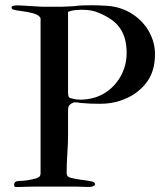

<svg xmlns="http://www.w3.org/2000/svg" viewBox="-20 -723 643 744"><path d="M34.7 -6.8Q34.7 -22 56.2 -22Q71.3 -22 87.4 -24.7Q103.5 -27.3 117.7 -31.2Q125.5 -33.2 131.3 -37.4Q137.2 -41.5 137.2 -52.2V-652.3Q134.3 -659.2 126.2 -664.1Q118.2 -668.9 107.4 -671.9Q96.7 -674.8 84.7 -676.8Q72.8 -678.7 61.8 -680.2Q50.8 -681.6 41.7 -683.3Q32.7 -685.1 28.3 -687.5Q24.9 -688.5 24.9 -694.3Q24.9 -698.7 28.3 -699.2Q30.3 -700.2 34.2 -701.2Q38.1 -702.1 49.3 -702.1Q53.2 -702.1 67.6 -701.4Q82 -700.7 99.1 -699.5Q116.2 -698.2 131.6 -697.5Q147 -696.8 152.3 -696.8H218.3Q220.2 -696.8 227.8 -697.3Q235.4 -697.8 244.1 -698Q252.9 -698.2 260 -698.7Q267.1 -699.2 268.1 -699.2Q284.7 -701.7 301.3 -702.1Q317.9 -702.6 335 -702.6Q364.7 -702.6 396.2 -700.4Q427.7 -698.2 455.6 -687.5Q483.9 -676.8 506.8 -658.9Q529.8 -641.1 546.1 -618.4Q562.5 -595.7 571.5 -568.8Q580.6 -542 580.6 -513.7Q580.6 -463.9 562.7 -427.5Q544.9 -391.1 505.4 -362.3Q481 -344.7 446 -332.8Q411.1 -320.8 366.7 -320.8Q347.7 -320.8 329.1 -321.5Q310.5 -322.3 291 -324.2Q288.6 -324.2 285.2 -325.2Q281.7 -326.2 276.4 -326.2H267.1Q262.7 -326.2 262.2 -324.2Q254.4 -321.8 249 -315.7Q243.7 -309.6 243.7 -294.9V-201.2Q243.7 -168 241 -128.9Q238.3 -89.8 238.3 -54.2Q238.3 -43.9 242.7 -39.8Q247.1 -35.6 255.4 -33.7Q277.3 -28.3 296.9 -26.1Q316.4 -23.9 337.4 -19.5Q344.7 -17.1 346.4 -14.4Q348.1 -11.7 348.1 -8.3Q348.1 -5.4 345.5 -3.7Q342.8 -2 339.1 -0.7Q335.4 0.5 331.8 1Q328.1 1.5 325.7 1.5Q319.8 1.5 311.3 1.2Q302.7 1 294.2 0.7Q285.6 0.5 278.1 0.2Q270.5 0 266.1 0H118.7Q100.1 0 83.3 0.7Q66.4 1.5 58.6 1.5H40.5Q34.7 1 34.7 -6.8ZM252.9 -342.8Q261.7 -340.3 270.3 -338.6Q278.8 -336.9 291.5 -336.9Q313.5 -336.9 335.9 -342Q358.4 -347.2 377 -357.4Q394.5 -366.7 411.4 -381.8Q428.2 -397 441.4 -417.2Q454.6 -437.5 462.6 -462.6Q470.7 -487.8 470.7 -517.6Q470.7 -548.8 463.9 -573Q457 -597.2 443.6 -615.7Q430.2 -634.3 409.9 -648.2Q389.6 -662.1 362.8 -673.3Q348.1 -679.7 332.3 -682.4Q316.4 -685.1 299.3 -685.1Q283.7 -685.1 270.8 -683.8Q257.8 -682.6 243.7 -677.2V-366.7Q243.7 -358.9 244.9 -352.1Q246.1 -345.2 252.9 -342.8Z"/></svg>

Font: IM FELL French Canon
Style: Regular
Weight: 400
Designer: Igino Marini
Foundry: Igino Marini,
Version: 3.00